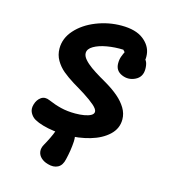

<svg xmlns="http://www.w3.org/2000/svg" viewBox="-110 -647 839 923"><g transform="rotate(15 310.0 -185.5)"><path d="M100.1 -9.8Q83.4 -19.2 73.6 -37.4Q63.8 -55.5 70.8 -79.1Q78.2 -104.6 96.5 -117.1Q114.8 -129.6 139.2 -118.8Q170.6 -105.1 203 -97.1Q235.5 -89.1 274.7 -89.1Q298.7 -89.1 319.2 -92.6Q339.7 -96.1 352.4 -103.3Q365.2 -110.6 365.2 -121.8Q365.2 -134.2 345 -152.1Q324.8 -169.9 289.7 -192.5Q274 -202 266.6 -206.7Q259.2 -211.4 244.1 -220.4L231.3 -228Q198.8 -248.2 175.5 -267.6Q152.3 -287 136.9 -313.3Q121.4 -339.7 121.4 -372.2Q121.4 -423.2 158.8 -465Q196.2 -506.8 256.7 -530.9Q317.2 -554.9 381.8 -554.9Q452.7 -554.9 491.1 -525.2Q529.5 -495.4 534.2 -453.7Q539 -412 515.8 -378.9L521.3 -437Q534.8 -429.5 540.3 -416.1Q545.8 -402.8 545.8 -382.4Q545.8 -342.6 512.5 -326.3Q479.2 -310 445.8 -324.5Q412.2 -338.9 412.2 -375.8Q412.2 -386.2 413.6 -394.5Q415 -402.8 417.8 -410.3Q420.3 -418 423.2 -423.8Q426 -429.6 428.5 -435.4L419.3 -445.3Q377.8 -446.9 338.4 -440.1Q299.1 -433.3 273.9 -418.5Q248.7 -403.8 248.7 -383.2Q248.7 -368 262.5 -352.1Q276.3 -336.2 297.3 -321.1Q318.3 -306.1 347.3 -288.9Q355.6 -284.1 360.2 -281.6Q364.8 -279.1 372.6 -274.2L380.8 -269.4Q417.2 -247.8 443.3 -225.2Q469.5 -202.7 485.7 -176Q501.8 -149.2 501.8 -119.5Q501.8 -74.4 467.5 -42.2Q433.1 -10 377.5 6.1Q322 22.2 259.5 22.2Q227.9 22.2 197.6 18.2Q167.3 14.2 142.2 6.9Q117 -0.3 100.1 -9.8ZM303.9 42.3Q302.5 66.2 298.9 89Q295.3 111.7 289.8 134.4Q283.2 166.2 262.1 177.4Q241.1 188.6 211.1 179.8Q190.6 174.2 176.8 161.5Q163 148.9 160.5 131.2Q157.9 113.6 169.5 93.8Q179.6 76.1 190 54.6Q200.5 33.2 206.3 15.7Q214.7 -7.6 230.7 -17.4Q246.8 -27.2 269.2 -20.8Q290.8 -14.5 297.8 0.5Q304.8 15.5 303.9 42.3Z"/></g></svg>

Font: Monaspace Radon Var
Style: Regular
Weight: 400
Designer: Riley Cran and the Lettermatic Team
Version: Version 1.000 (Monaspace Radon Var)